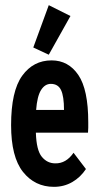

<svg xmlns="http://www.w3.org/2000/svg" viewBox="-20 -713 390 744"><path d="M189 11Q115 11 69 -47Q23 -105 23 -228Q23 -360 66 -419.5Q109 -479 180 -479Q245 -479 283.5 -422.5Q322 -366 322 -239Q322 -228 322 -218Q322 -208 321 -199H119Q121 -131 142 -105.5Q163 -80 194 -80Q236 -79 265 -121L313 -58Q292 -26 260 -7.5Q228 11 189 11ZM120 -287H228Q228 -340 216.5 -364Q205 -388 177 -388Q154 -388 139 -364Q124 -340 120 -287ZM169 -501 109 -529 169 -693 253 -651Z"/></svg>

Font: Inconsolata ExtraCondensed ExtraBold
Style: Regular
Weight: 800
Width: 2
Monospace: yes
Designer: Raph Levien, Cyreal, Brenton Simpson
Foundry: Raph Levien, Cyreal, Google
Version: Version 3.001; ttfautohint (v1.8.2.53-6de2)